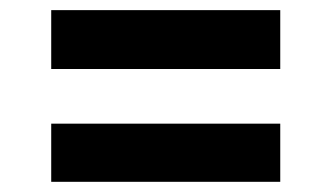

<svg xmlns="http://www.w3.org/2000/svg" viewBox="-20 -520 654 379"><path d="M81.1 -383.8V-500H533.2V-383.8ZM81.1 -161.1V-275.9H533.2V-161.1Z"/></svg>

Font: IntelOne Mono Bold
Style: Regular
Weight: 700
Designer: Fred Shallcrass
Foundry: Frere-Jones Type LLC
Version: Version 1.200;hotconv 1.1.0;makeotfexe 2.6.0;FJTRelease1.2